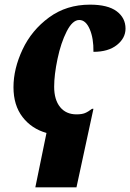

<svg xmlns="http://www.w3.org/2000/svg" viewBox="-20 -566 560 826"><path d="M180 6Q116 -12 77 -62.5Q38 -113 38 -191Q38 -270 77 -353Q116 -436 191 -491Q266 -546 367 -546Q444 -546 482 -517.5Q520 -489 520 -443Q520 -402 483 -372.5Q446 -343 382 -343Q383 -401 366 -440.5Q349 -480 321 -480Q292 -480 267 -431Q242 -382 227.5 -313Q213 -244 213 -193Q213 -137 238.5 -105.5Q264 -74 309 -74Q332 -74 345.5 -79.5Q359 -85 376 -98H382L309 240H132Z"/></svg>

Font: Noto Serif NarrowBlack
Style: Italic
Weight: 900
Width: 4
Italic angle: -12°
Designer: Monotype Design Team
Foundry: Monotype Imaging Inc.
Version: Version 1.001